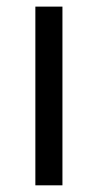

<svg xmlns="http://www.w3.org/2000/svg" viewBox="-20 -555 293 575"><path d="M167 0H85.9V-535.2H167Z"/></svg>

Font: f0_4961  
Style: Regular
Weight: 400
Foundry: Ascender Corporation
Version: Version 1.10